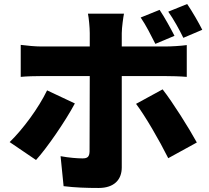

<svg xmlns="http://www.w3.org/2000/svg" viewBox="-20 -868 1040 954"><path d="M773 -819 679 -781C706 -742 731 -691 752 -650L847 -690C829 -725 798 -782 773 -819ZM910 -848 816 -810C843 -772 871 -721 891 -680L985 -720C968 -754 936 -810 910 -848ZM352 -354 214 -419C172 -332 95 -227 28 -162L159 -73C212 -131 304 -264 352 -354ZM788 -424 656 -352C702 -291 771 -172 816 -82L958 -160C918 -233 838 -360 788 -424ZM83 -645V-486C112 -489 156 -490 186 -490H426L425 -115C424 -89 415 -81 390 -81C366 -81 323 -84 281 -92L296 57C352 64 410 66 470 66C547 66 585 25 585 -36V-490H801C830 -490 874 -489 908 -486V-644C880 -640 831 -637 800 -637H585V-703C585 -730 593 -786 596 -800H417C421 -781 426 -732 426 -704V-637H186C155 -637 114 -641 83 -645Z"/></svg>

Font: Noto Sans HK Black
Style: Regular
Weight: 900
Designer: Ryoko NISHIZUKA 西塚涼子 (kana, bopomofo & ideographs); Paul D. Hunt (Latin, Greek & Cyrillic); Sandoll Communications 산돌커뮤니
Foundry: Adobe
Version: Version 2.004;hotconv 1.0.118;makeotfexe 2.5.65603